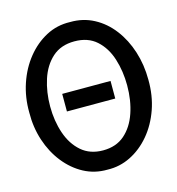

<svg xmlns="http://www.w3.org/2000/svg" viewBox="-104 -770 808 875"><g transform="rotate(-15 300.0 -333.0)"><path d="M19 -330Q18 -401 39.5 -465Q61 -529 100.5 -578Q140 -627 192 -654.5Q244 -682 305 -680Q366 -681 417 -654Q468 -627 505 -578.5Q542 -530 562 -467Q582 -404 582 -334Q583 -259 560.5 -195Q538 -131 498 -83.5Q458 -36 406 -10Q354 16 296 14Q236 15 185.5 -12Q135 -39 97 -87Q59 -135 38.5 -197.5Q18 -260 19 -330ZM482 -334Q482 -401 463.5 -459.5Q445 -518 405 -554Q365 -590 301 -590Q237 -590 196.5 -553.5Q156 -517 137 -458Q118 -399 118 -332Q118 -263 138 -204.5Q158 -146 198.5 -111Q239 -76 300 -76Q362 -76 402 -111Q442 -146 462 -204.5Q482 -263 482 -334ZM186 -373H414V-290H186Z"/></g></svg>

Font: PlemolJP35 Console
Style: Regular
Weight: 400
Version: v2.0.3; ttfautohint (v1.8.4.7-5d5b-dirty) -l 6 -r 45 -G 200 